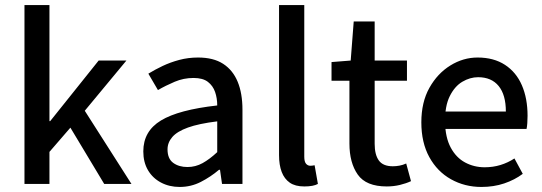

<svg xmlns="http://www.w3.org/2000/svg" viewBox="-20 -729 2149 761"><path d="M77 0V-709H176V-249H179L371 -489H481L316 -290L501 0H393L259 -223L176 -127V0Z M692 12Q651 12 618 -5.5Q585 -23 566.5 -54.5Q548 -86 548 -129Q548 -209 618 -251.5Q688 -294 841 -311Q841 -340 832.5 -364.5Q824 -389 804 -404.5Q784 -420 747 -420Q708 -420 672.5 -405Q637 -390 606 -372L568 -437Q594 -453 624.5 -467.5Q655 -482 690.5 -491.5Q726 -501 765 -501Q826 -501 864.5 -476Q903 -451 922 -405Q941 -359 941 -294V0H860L852 -56H848Q815 -28 776 -8Q737 12 692 12ZM723 -67Q755 -67 783 -82.5Q811 -98 841 -126V-248Q768 -239 725 -223.5Q682 -208 663 -186Q644 -164 644 -137Q644 -100 666.5 -83.5Q689 -67 723 -67Z M1186 10Q1150 10 1128.5 -5Q1107 -20 1096.5 -47.5Q1086 -75 1086 -114V-709H1186V-108Q1186 -88 1193 -80Q1200 -72 1210 -72Q1214 -72 1217.5 -72.5Q1221 -73 1227 -74L1240 0Q1231 5 1217.5 7.5Q1204 10 1186 10Z M1513 10Q1431 10 1398 -37Q1365 -84 1365 -160V-409H1294V-483L1370 -489L1382 -644H1465V-489H1593V-409H1465V-159Q1465 -116 1481.5 -93Q1498 -70 1537 -70Q1550 -70 1563.5 -72.5Q1577 -75 1590 -81L1609 -11Q1590 -2 1565 4Q1540 10 1513 10Z M1888 12Q1822 12 1767.5 -18.5Q1713 -49 1681.5 -106.5Q1650 -164 1650 -244Q1650 -324 1682 -381Q1714 -438 1765 -469.5Q1816 -501 1873 -501Q1937 -501 1981.5 -472Q2026 -443 2048.5 -391Q2071 -339 2071 -270Q2071 -255 2070 -241Q2069 -227 2067 -218H1725L1724 -287H1985Q1985 -353 1956.5 -388Q1928 -423 1875 -423Q1843 -423 1812.5 -405Q1782 -387 1762.5 -347.5Q1743 -308 1744 -245Q1745 -184 1766.5 -144Q1788 -104 1823.5 -85Q1859 -66 1901 -66Q1934 -66 1963.5 -75Q1993 -84 2019 -101L2052 -40Q2020 -16 1978.5 -2Q1937 12 1888 12Z"/></svg>

Font: Mada Medium
Style: Regular
Weight: 500
Designer: Khaled Hosny
Version: Version 1.5